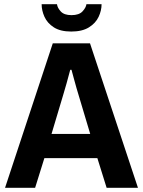

<svg xmlns="http://www.w3.org/2000/svg" viewBox="-20 -893 680 913"><path d="M319 -743Q267 -743 236 -763Q205 -783 191.5 -813Q178 -843 178 -873H251Q253 -856 269 -838.5Q285 -821 320 -821Q356 -821 372.5 -839Q389 -857 391 -873H463Q463 -843 449 -813Q435 -783 403 -763Q371 -743 319 -743ZM4 0 231 -687H408L636 0H487L443 -141H191L147 0ZM225 -256H409L354 -440Q350 -452 344 -473.5Q338 -495 331.5 -518.5Q325 -542 320 -561H314Q307 -533 296.5 -496.5Q286 -460 280 -440Z"/></svg>

Font: Archivo SemiCondensed
Style: Bold
Weight: 680
Width: 4
Designer: Hector Gatti
Foundry: Omnibus-Type
Version: Version 2.001; ttfautohint (v1.8.3)